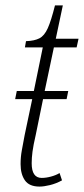

<svg xmlns="http://www.w3.org/2000/svg" viewBox="-20 -679 310 709"><path d="M126 10Q88 10 72 -13Q56 -36 56 -73Q56 -99 60.5 -123.5Q65 -148 71 -180L99 -313H36L42 -343H105L138 -504H72L76 -527Q107 -528 125.5 -537.5Q144 -547 156.5 -575Q169 -603 183 -659H212L186 -536H270L263 -504H179L145 -343H232L226 -313H139L112 -181Q103 -142 100 -119Q97 -96 97 -76Q97 -22 134 -22Q150 -22 168.5 -27Q187 -32 200 -40L209 -13Q187 -1 164.5 4.5Q142 10 126 10Z"/></svg>

Font: Noto Serif ExtraCondensed ExtraLight
Style: Italic
Weight: 200
Width: 2
Italic angle: -12°
Designer: Monotype Design Team
Foundry: Monotype Imaging Inc.
Version: Version 2.014; ttfautohint (v1.8.4.7-5d5b)